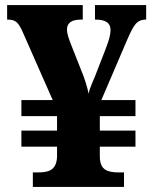

<svg xmlns="http://www.w3.org/2000/svg" viewBox="-20 -734 604 754"><path d="M109 0V-57H132Q154 -57 169.5 -62Q185 -67 194 -80.5Q203 -94 204 -118V-158H64V-221H204V-278H64V-341H187L71 -604Q58 -635 46 -646Q34 -657 12 -657H8V-714H305V-657H298Q243 -657 243 -618Q243 -606 247.5 -591.5Q252 -577 259 -559L295 -468Q308 -437 316 -411.5Q324 -386 328 -366Q330 -376 333.5 -386Q337 -396 342 -408Q347 -420 353 -434L393 -537Q404 -565 409 -583Q414 -601 414 -617Q414 -637 399.5 -647Q385 -657 356 -657H353V-714H554V-657H551Q528 -657 514 -641.5Q500 -626 480 -579L378 -341H512V-278H372V-221H512V-158H372V-121Q372 -95 380.5 -81Q389 -67 405.5 -62Q422 -57 444 -57H467V0Z"/></svg>

Font: Noto Serif Tibetan ExtraBold
Style: Regular
Weight: 800
Version: Version 2.103